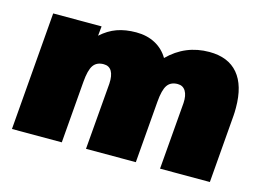

<svg xmlns="http://www.w3.org/2000/svg" viewBox="-74 -640 1060 774"><g transform="rotate(15 455.5 -253.0)"><path d="M875 -316Q875 -295 874 -284L851 0H643L666 -280Q668 -312 657 -330Q646 -348 624 -348Q595 -348 581 -328Q567 -308 563 -258L542 0H334L357 -278Q359 -312 348.5 -330Q338 -348 315 -348Q286 -348 272 -328Q258 -308 254 -258L233 0H25L65 -493H267L263 -453Q294 -481 329 -493.5Q364 -506 409 -506Q454 -506 488.5 -487.5Q523 -469 543 -435Q614 -506 714 -506Q793 -506 834 -457.5Q875 -409 875 -316Z"/></g></svg>

Font: Nunito Sans Heavy Heavy
Style: Italic
Weight: 400
Italic angle: -4.541°
Designer: Vernon Adams
Foundry: Vernon Adams
Version: Version 2.002